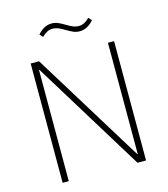

<svg xmlns="http://www.w3.org/2000/svg" viewBox="-127 -985 951 1085"><g transform="rotate(-15 348.0 -443.0)"><path d="M143 -650H140V0H104V-698H153L553 -48H556V-698H592V0H542ZM419 -802Q400 -802 382.5 -809.5Q365 -817 342 -831Q319 -845 304 -850.5Q289 -856 275 -856Q257 -856 242 -848.5Q227 -841 211 -825L194 -843Q211 -863 231.5 -874.5Q252 -886 277 -886Q296 -886 313.5 -878.5Q331 -871 354 -857Q377 -843 392 -837.5Q407 -832 421 -832Q439 -832 454 -839.5Q469 -847 485 -863L502 -845Q485 -825 464.5 -813.5Q444 -802 419 -802Z"/></g></svg>

Font: IBM Plex Sans Hebrew ExtLt
Style: Regular
Weight: 200
Designer: Mike Abbink, Paul van der Laan, Pieter van Rosmalen, Yanek Iontef
Foundry: Bold Monday
Version: Version 1.3